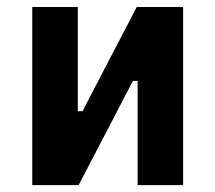

<svg xmlns="http://www.w3.org/2000/svg" viewBox="-20 -538 626 558"><path d="M73.7 0V-517.6H206.1V-214.8H219.7L377.4 -517.6H512.2V0H379.9V-302.7H366.2L208.5 0Z"/></svg>

Font: Caskaydia Cove
Style: Bold
Weight: 700
Monospace: yes
Designer: Aaron Bell
Foundry: Saja Typeworks
Version: Version 4.300; ttfautohint (v1.8.3)